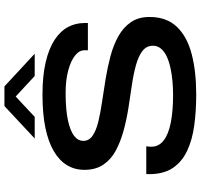

<svg xmlns="http://www.w3.org/2000/svg" viewBox="-40 -876 927 888"><g transform="rotate(-90 424.0 -431.5)"><path d="M431 12Q356 12 289 3Q222 -6 171 -30Q120 -54 91.5 -96.5Q63 -139 63 -207Q63 -210 63 -213.5Q63 -217 64 -219H192Q191 -215 190.5 -209Q190 -203 190 -195Q190 -161 219 -138.5Q248 -116 302 -105.5Q356 -95 429 -95Q462 -95 494.5 -98Q527 -101 556 -107.5Q585 -114 607.5 -124.5Q630 -135 643.5 -151Q657 -167 657 -188Q657 -218 633 -236.5Q609 -255 568 -266.5Q527 -278 475.5 -285.5Q424 -293 369.5 -301.5Q315 -310 264 -324Q213 -338 172 -360Q131 -382 107 -417.5Q83 -453 83 -505Q83 -550 104.5 -585.5Q126 -621 169 -646.5Q212 -672 277 -685.5Q342 -699 430 -699Q519 -699 582 -684Q645 -669 685 -642.5Q725 -616 743.5 -581Q762 -546 762 -506V-489H636V-505Q636 -529 611.5 -548.5Q587 -568 542.5 -580Q498 -592 439 -592Q362 -592 313 -581.5Q264 -571 240.5 -553Q217 -535 217 -510Q217 -484 240.5 -467.5Q264 -451 305 -441Q346 -431 397.5 -423.5Q449 -416 503.5 -407Q558 -398 609 -384.5Q660 -371 701 -348Q742 -325 766 -290Q790 -255 790 -204Q790 -125 744.5 -77.5Q699 -30 618.5 -9Q538 12 431 12ZM228 -735 378 -875H469L620 -735H517L394 -849H450L328 -735Z"/></g></svg>

Font: Archivo Expanded Medium
Style: Regular
Weight: 500
Width: 7
Designer: Hector Gatti
Foundry: Omnibus-Type
Version: Version 2.001